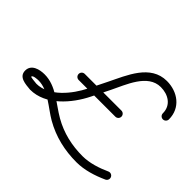

<svg xmlns="http://www.w3.org/2000/svg" viewBox="-187 -777 1114 1114"><g transform="rotate(45 370.5 -219.5)"><path d="M765 -423C765 -423 765 -423 765 -423C765 -517.2 688 -572.2 599.3 -572.2C464.5 -572.2 411.5 -429.9 361.1 -328.3C342.9 -291.6 324.6 -254.8 306.4 -218C263.9 -132.4 179.5 -25 74 -25C74 -25 74.6 -25 75.2 -24.9C75.9 -24.9 76.5 -24.9 76.5 -24.9C64.4 -26.1 24.6 -29.5 24.6 -33.3C24.6 -46.3 62.4 -47.7 70.6 -47.7C151.4 -47.7 223.1 25.7 289.3 63.6C373.4 111.7 464.6 132.7 561.3 132.7C626 132.7 692.7 111.6 751.1 85C763.7 79.2 769.3 64.4 763.5 51.8C757.8 39.3 743 33.7 730.4 39.4C678.6 63 618.8 82.7 561.3 82.7C473.3 82.7 390.7 64 314.1 20.2C236.2 -24.4 166.2 -97.7 70.6 -97.7C29.6 -97.7 -25.4 -84.5 -25.4 -33.3C-25.4 19.4 33.2 21 71.5 24.9C71.5 24.9 72.1 24.9 72.8 24.9C73.4 25 74 25 74 25C200.4 25 299.6 -91.7 351.2 -195.8C369.4 -232.6 387.7 -269.3 405.9 -306.1C446.1 -387.1 492.3 -522.2 599.3 -522.2C660.3 -522.2 715 -489.2 715 -423C715 -409.2 726.2 -398 740 -398C753.8 -398 765 -409.2 765 -423ZM233 -214C233 -214 233 -214 233 -214C333.3 -214 433.7 -214 534 -214C547.8 -214 559 -225.2 559 -239C559 -252.8 547.8 -264 534 -264C534 -264 534 -264 534 -264C433.7 -264 333.3 -264 233 -264C219.2 -264 208 -252.8 208 -239C208 -225.2 219.2 -214 233 -214Z"/></g></svg>

Font: FRB American Cursive Guidelines Semibold
Style: Italic
Weight: 600
Italic angle: -25°
Version: Version 2.0;Modular Font Editor K font №1